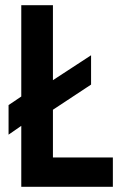

<svg xmlns="http://www.w3.org/2000/svg" viewBox="-20 -720 467 740"><path d="M13 -201V-315L62 -348V-700H184V-411L331 -507V-394L184 -297V-113H415V0H62V-235Z"/></svg>

Font: Georama Semi Condensed SemiBold
Style: Regular
Weight: 600
Width: 4
Designer: Jean-Baptiste Levee
Foundry: Production Type
Version: Version 1.000